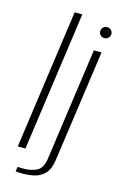

<svg xmlns="http://www.w3.org/2000/svg" viewBox="-116 -685 528 845"><g transform="rotate(15 148.0 -262.5)"><path d="M26 0 115 -635H150L61 0ZM67 110Q62 110 55 109.5Q48 109 45 108L49 86Q50 87 57.5 87.5Q65 88 72 88Q112 88 137 74.5Q162 61 168 18L240 -495H275L203 15Q197 57 177.5 77.5Q158 98 129.5 104.5Q101 111 67 110ZM270 -559Q260 -559 252.5 -566.5Q245 -574 245 -584Q245 -595 252.5 -602Q260 -609 270 -609Q281 -609 288.5 -602Q296 -595 296 -584Q296 -574 288.5 -566.5Q281 -559 270 -559Z"/></g></svg>

Font: Alumni Sans ExtraLight
Style: Italic
Weight: 250
Italic angle: -8°
Version: Version 1.016